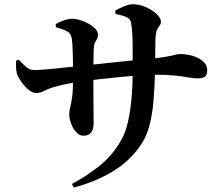

<svg xmlns="http://www.w3.org/2000/svg" viewBox="-20 -813 1040 893"><path d="M517 -748.6 516.3 -763.9Q538.8 -776.1 559.8 -784.7Q580.8 -793.2 599.8 -793.2Q619.8 -793.2 642.3 -785.8Q664.9 -778.3 684.5 -766Q704 -753.7 716.3 -739.5Q728.5 -725.2 728.5 -712.7Q728.5 -700.5 722.7 -694.2Q716.9 -687.8 710.9 -676.2Q705 -664.6 703.2 -636.4Q702.2 -606.1 702 -577.1Q701.7 -548.1 701.4 -522.6Q701.1 -497.1 700.9 -475.1Q699.1 -403.7 693.7 -341.1Q688.2 -278.5 674.3 -226.5Q660.4 -174.5 632 -134.8Q582.4 -62.7 503.3 -15.1Q424.2 32.5 323.1 59.4L314.4 42.5Q376.2 9.9 437.7 -37.5Q499.1 -85 541.3 -156.9Q562.8 -192.4 574.7 -244.3Q586.6 -296.3 591.9 -356.9Q597.3 -417.6 597.3 -479.5Q597.6 -554.8 596.8 -609.5Q596.1 -664.2 590.2 -704.4Q587.7 -724.2 570.6 -732.5Q553.6 -740.8 517 -748.6ZM239.1 -700.8Q257.4 -711.5 278.3 -718.7Q299.2 -725.8 318 -725.8Q332.6 -725.8 352.5 -719.8Q372.3 -713.8 391.5 -703.2Q410.7 -692.5 423.2 -679.3Q435.7 -666.1 435.7 -650.8Q435.7 -639.3 431.4 -632.3Q427.1 -625.4 422.6 -616.9Q418.2 -608.5 416.4 -590.3Q415.7 -576.9 415.1 -555.1Q414.4 -533.3 414.3 -509.4Q414.2 -485.5 414.2 -466.5Q414.2 -420.5 414.4 -378.9Q414.6 -337.2 415 -302Q415.4 -266.8 415.4 -240.9Q415.4 -210.9 403.6 -196.4Q391.8 -181.8 367.4 -181.8Q349.3 -181.8 334.3 -198.4Q319.3 -215 310.7 -238.1Q302 -261.2 302 -281.7Q302 -295.1 306.6 -313.4Q311.2 -331.6 315.6 -363Q320 -394.4 320 -446.2Q320 -474.1 319.6 -503.2Q319.2 -532.3 318.7 -558.7Q318.2 -585.1 316.7 -605.9Q315.2 -626.7 313 -638.2Q309 -658 292 -667.4Q275 -676.8 239.9 -686.8ZM54.9 -531.1 67.6 -535.1Q88.8 -511.9 104.2 -499.6Q119.5 -487.2 140.4 -487.2Q156.7 -487.2 186 -489.6Q215.3 -491.9 249.4 -495.4Q283.4 -498.9 314 -502.3Q344.6 -505.7 363.9 -507.7Q395.4 -510.7 440.6 -515.6Q485.8 -520.6 533.9 -525.5Q582 -530.5 623.2 -534.6Q664.4 -538.7 687.2 -541Q724.2 -544.2 746.4 -548Q768.6 -551.7 781.5 -554.9Q794.4 -558.1 802.3 -559.9Q810.2 -561.6 817.7 -561.6Q847.6 -561.6 876.6 -553Q905.5 -544.3 924.7 -527.6Q943.8 -511 943.8 -487.3Q943.8 -462.8 931.9 -455.6Q920 -448.4 899.5 -448.4Q881.7 -448.4 856.8 -452.8Q831.8 -457.2 796 -461.3Q760.1 -465.4 709.6 -465.4Q674.7 -465.4 628.8 -462.3Q582.9 -459.2 534.7 -454.4Q486.5 -449.7 443.5 -444.7Q400.4 -439.7 370.9 -436.2Q323.9 -429.7 285.3 -421.6Q246.6 -413.6 220.6 -404.9Q201.6 -398.8 184.3 -389.6Q166.9 -380.4 150.2 -380.4Q130.7 -380.4 112.4 -395.9Q94.1 -411.4 80.7 -430.4Q67.4 -449.4 62.4 -459.7Q56.9 -471.4 55.2 -490.9Q53.5 -510.4 54.9 -531.1Z"/></svg>

Font: Early Summer Mincho VF
Style: Regular
Weight: 250
Designer: GuiWonder
Version: Version 1.002